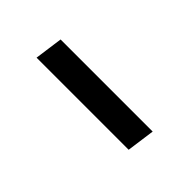

<svg xmlns="http://www.w3.org/2000/svg" viewBox="8 -456 373 373"><g transform="rotate(45 195.0 -269.0)"><path d="M60 -240 68 -298H321L313 -240Z"/></g></svg>

Font: Chivo Medium Thin
Style: Italic
Weight: 250
Italic angle: -8.05°
Version: Version 2.002